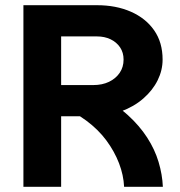

<svg xmlns="http://www.w3.org/2000/svg" viewBox="-20 -718 690 738"><path d="M174 -271V-391H338Q373 -391 399 -403.5Q425 -416 440 -438Q455 -460 455 -489Q455 -516 441.5 -536Q428 -556 405 -567Q382 -578 353 -578H174V-698H353Q426 -698 483 -673Q540 -648 572.5 -601.5Q605 -555 605 -489Q605 -448 586 -409.5Q567 -371 531 -339.5Q495 -308 444.5 -289.5Q394 -271 330 -271ZM70 0V-698H215V0ZM457 0Q455 -45 437.5 -90.5Q420 -136 389 -178Q358 -220 311.5 -254.5Q265 -289 205 -313L366 -346Q427 -316 471.5 -275.5Q516 -235 545.5 -189.5Q575 -144 589.5 -95.5Q604 -47 606 0Z"/></svg>

Font: Azeret Mono SemiBold
Style: Regular
Weight: 600
Designer: Martin Vácha
Foundry: Displaay
Version: Version 1.002